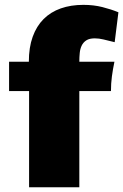

<svg xmlns="http://www.w3.org/2000/svg" viewBox="-20 -786 517 806"><path d="M313 0H102.1V-403.8H18.1V-526.9H101.1Q101.1 -586.9 117.2 -631.6Q133.3 -676.3 163.1 -706.1Q192.9 -735.8 235.1 -750.7Q277.3 -765.6 330.1 -765.6Q373 -765.6 409.7 -756.3Q446.3 -747.1 477.1 -734.4L461.4 -608.9Q433.1 -615.7 414.3 -620.4Q395.5 -625 377.9 -625Q355.5 -625 342.5 -616.7Q329.6 -608.4 323 -594.7Q316.4 -581.1 314.7 -563.2Q313 -545.4 313 -526.9H460.4Q453.6 -494.6 449.7 -464.8Q445.8 -435.1 445.8 -403.8H313Z"/></svg>

Font: Candal
Style: Regular
Weight: 400
Designer: vernon adams
Foundry: vernon adams
Version: Version 1.000